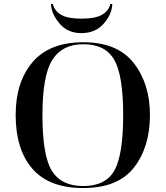

<svg xmlns="http://www.w3.org/2000/svg" viewBox="-20 -938 835 968"><path d="M399 10Q575 10 655.5 -93.5Q736 -197 736 -358Q736 -516 654 -620.5Q572 -725 400 -725Q230 -725 144.5 -625Q59 -525 59 -359Q59 -184 143.5 -87Q228 10 399 10ZM399 0Q290 0 242 -76Q194 -152 194 -358Q194 -558 244 -636.5Q294 -715 400 -715Q511 -715 556 -636.5Q601 -558 601 -358Q601 -158 557 -79Q513 0 399 0ZM390 -771Q461 -771 503 -819Q545 -867 546 -918H536Q529 -884 495 -864Q461 -844 390 -844Q321 -844 288 -863.5Q255 -883 246 -918H237Q239 -868 280 -819.5Q321 -771 390 -771Z"/></svg>

Font: Noto Serif Display Semi
Style: Regular
Weight: 600
Designer: Monotype Design Team
Foundry: Monotype Imaging Inc.
Version: Version 1.900